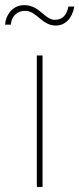

<svg xmlns="http://www.w3.org/2000/svg" viewBox="-79 -733 311 753"><path d="M65.4 0H87.9V-515.6H65.4ZM139.6 -632.8C176.8 -632.8 204.6 -661.1 212.4 -707.5H189.5C181.6 -670.4 163.6 -655.3 135.7 -655.3C95.7 -655.3 76.7 -712.9 16.1 -712.9C-25.4 -712.9 -55.2 -680.7 -59.1 -636.2H-36.6C-33.7 -669.9 -12.2 -690.4 20 -690.4C64.9 -690.4 85 -632.8 139.6 -632.8Z"/></svg>

Font: Raveo Display Display Thin
Style: Regular
Weight: 100
Designer: Jakub Foglar, Rasmus Andersson (Inter)
Foundry: Jakubfoglar.com
Version: Version 1.100;Glyphs 3.2.3 (3260)